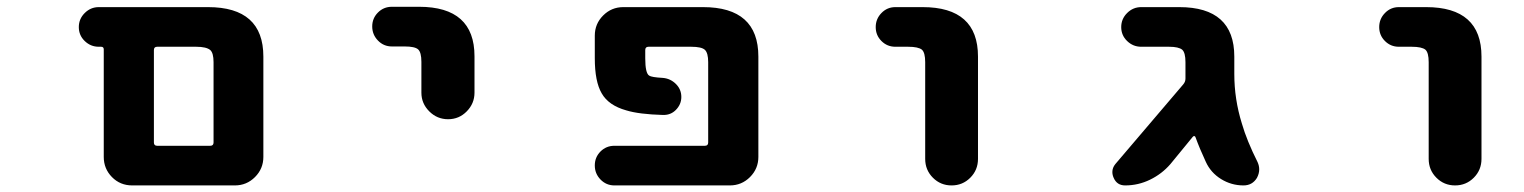

<svg xmlns="http://www.w3.org/2000/svg" viewBox="-20 -570 4540 572"><path d="M374 -17.6Q337.9 -17.6 313.5 -42.5Q289.1 -67.4 289.1 -102.5V-422.9Q289.1 -430.7 281.2 -430.7H274.4Q250 -430.7 232.4 -447.8Q214.8 -464.8 214.8 -489.3Q214.8 -513.7 232.4 -531.2Q250 -548.8 274.4 -548.8H599.6Q764.6 -548.8 764.6 -401.4V-102.5Q764.6 -67.4 739.7 -42.5Q714.8 -17.6 679.7 -17.6ZM606.4 -135.7Q616.2 -135.7 616.2 -145.5V-384.8Q616.2 -412.1 606.4 -420.9Q594.7 -430.7 564.5 -430.7H448.2Q438.5 -430.7 438.5 -420.9V-145.5Q438.5 -135.7 448.2 -135.7Z M1235.4 -293.9V-385.7Q1235.4 -414.1 1225.6 -422.9Q1215.8 -431.6 1185.5 -431.6H1147.5Q1123 -431.6 1106 -449.2Q1088.9 -466.8 1088.9 -491.2Q1088.9 -515.6 1106 -532.7Q1123 -549.8 1147.5 -549.8H1228.5Q1393.6 -549.8 1393.6 -402.3V-293.9Q1393.6 -261.7 1370.6 -238.3Q1347.7 -214.8 1314.9 -214.8Q1282.2 -214.8 1258.8 -238.3Q1235.4 -261.7 1235.4 -293.9Z M1810.5 -17.6Q1786.1 -17.6 1769 -35.2Q1752 -52.7 1752 -77.1Q1752 -101.6 1769 -118.7Q1786.1 -135.7 1810.5 -135.7H2080.1Q2089.8 -135.7 2089.8 -145.5V-384.8Q2089.8 -412.1 2080.1 -421.4Q2070.3 -430.7 2039.1 -430.7H1912.1Q1902.3 -430.7 1902.3 -420.9V-396.5Q1902.3 -351.6 1914.1 -344.7Q1920.9 -339.8 1955.1 -337.9Q1977.5 -335.9 1993.7 -319.8Q2009.8 -303.7 2009.8 -281.2Q2009.8 -258.8 1993.2 -242.2Q1978.5 -227.5 1957 -227.5Q1956.1 -227.5 1955.1 -227.5Q1883.8 -229.5 1845.7 -241.2Q1793 -255.9 1772.5 -292Q1752 -327.1 1752 -396.5V-463.9Q1752 -499 1776.9 -523.9Q1801.8 -548.8 1836.9 -548.8H2074.2Q2239.3 -548.8 2239.3 -401.4V-102.5Q2239.3 -67.4 2214.4 -42.5Q2189.5 -17.6 2154.3 -17.6Z M2736.3 -96.7V-384.8Q2736.3 -413.1 2726.6 -421.9Q2715.8 -430.7 2685.5 -430.7H2647.5Q2623 -430.7 2606 -447.8Q2588.9 -464.8 2588.9 -489.3Q2588.9 -513.7 2606 -531.2Q2623 -548.8 2647.5 -548.8H2728.5Q2893.6 -548.8 2893.6 -401.4V-96.7Q2893.6 -63.5 2870.6 -40.5Q2847.7 -17.6 2814.9 -17.6Q2782.2 -17.6 2759.3 -40.5Q2736.3 -63.5 2736.3 -96.7Z M3684.6 -17.6Q3648.4 -17.6 3617.7 -36.6Q3586.9 -55.7 3572.3 -87.9Q3553.7 -127.9 3542 -160.2Q3541 -164.1 3538.1 -164.6Q3535.2 -165 3533.2 -162.1L3466.8 -81.1Q3441.4 -51.8 3406.2 -34.7Q3371.1 -17.6 3332 -17.6Q3307.6 -17.6 3297.9 -40Q3293.9 -48.8 3293.9 -57.6Q3293.9 -70.3 3302.7 -81.1L3504.9 -318.4Q3511.7 -326.2 3511.7 -335.9V-384.8Q3511.7 -413.1 3502 -421.9Q3491.2 -430.7 3462.9 -430.7H3379.9Q3355.5 -430.7 3337.9 -447.8Q3320.3 -464.8 3320.3 -489.3Q3320.3 -513.7 3337.9 -531.2Q3355.5 -548.8 3379.9 -548.8H3493.2Q3657.2 -548.8 3657.2 -401.4V-349.6Q3657.2 -274.4 3679.7 -202.1Q3694.3 -151.4 3726.6 -86.9Q3731.4 -76.2 3731.4 -65.4Q3731.4 -52.7 3724.6 -40Q3710.9 -17.6 3684.6 -17.6Z M4236.3 -96.7V-384.8Q4236.3 -413.1 4226.6 -421.9Q4215.8 -430.7 4185.5 -430.7H4147.5Q4123 -430.7 4106 -447.8Q4088.9 -464.8 4088.9 -489.3Q4088.9 -513.7 4106 -531.2Q4123 -548.8 4147.5 -548.8H4228.5Q4393.6 -548.8 4393.6 -401.4V-96.7Q4393.6 -63.5 4370.6 -40.5Q4347.7 -17.6 4314.9 -17.6Q4282.2 -17.6 4259.3 -40.5Q4236.3 -63.5 4236.3 -96.7Z"/></svg>

Font: Rounded-X Mgen+ 2m bold
Style: Bold
Weight: 700
Designer: [Source Han Sans]
Ryoko NISHIZUKA  (kana & ideographs); Paul D. Hunt (Latin, Greek & Cyrillic); Wenlong ZHANG  (bopomofo
Version: Version 1.059.20150602